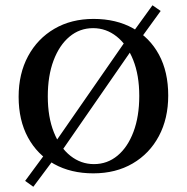

<svg xmlns="http://www.w3.org/2000/svg" viewBox="-20 -655 718 738"><path d="M208.1 -61.3 176.6 -85.5 475.8 -516.9 505.6 -491.1ZM108.1 62.9 76.6 40.3 169.4 -85.5 200.8 -61.3ZM510.5 -492.7 481.5 -517.7 566.1 -634.7 597.6 -612.9ZM338.7 11.3Q252.4 11.3 187.9 -24.6Q123.4 -60.5 87.5 -126.6Q51.6 -192.7 51.6 -283.1Q51.6 -371.8 87.9 -439.1Q124.2 -506.5 189.1 -544.4Q254 -582.3 339.5 -582.3Q426.6 -582.3 491.1 -546.4Q555.6 -510.5 591.1 -444.8Q626.6 -379 626.6 -287.9Q626.6 -199.2 590.7 -131.9Q554.8 -64.5 489.9 -26.6Q425 11.3 338.7 11.3ZM341.1 -24.2Q392.7 -24.2 431.9 -56.9Q471 -89.5 493.1 -148.4Q515.3 -207.3 515.3 -286.3Q515.3 -366.1 491.9 -424.6Q468.5 -483.1 428.2 -514.9Q387.9 -546.8 337.9 -546.8Q286.3 -546.8 247.2 -514.1Q208.1 -481.5 185.9 -422.6Q163.7 -363.7 163.7 -284.7Q163.7 -204.8 187.1 -146.4Q210.5 -87.9 250.8 -56Q291.1 -24.2 341.1 -24.2Z"/></svg>

Font: Playfair 9pt SemiBold
Style: Regular
Weight: 600
Designer: Claus Eggers Sørensen
Foundry: Claus Eggers Sørensen
Version: Version 2.001;gftools[0.9.30]